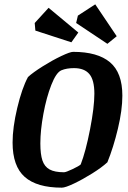

<svg xmlns="http://www.w3.org/2000/svg" viewBox="-20 -855 591 885"><path d="M38 -198Q38 -267 59.5 -357.5Q81 -448 109 -500Q132 -521 176.5 -549Q221 -577 262 -596.5Q303 -616 317 -616Q430 -616 487 -568Q544 -520 544 -414Q544 -348 523.5 -262Q503 -176 475 -107Q449 -83 405 -55.5Q361 -28 321 -9Q281 10 265 10Q150 10 94 -39.5Q38 -89 38 -198ZM352 -97Q375 -156 395 -258.5Q415 -361 415 -423Q415 -486 392 -513.5Q369 -541 321 -541Q287 -541 263 -531Q239 -521 216.5 -463.5Q194 -406 180 -330Q166 -254 166 -194Q166 -144 175.5 -115.5Q185 -87 208.5 -74Q232 -61 275 -61Q284 -61 314.5 -75.5Q345 -90 352 -97ZM331 -749 339 -783 419 -835 518 -688 475 -653ZM143 -714 140 -749 204 -819 341 -705 309 -660Z"/></svg>

Font: Grenze SemiBold
Style: Italic
Weight: 600
Italic angle: -10°
Designer: Renata Polastri
Foundry: Omnibus-Type
Version: Version 1.002; ttfautohint (v1.8)